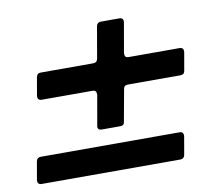

<svg xmlns="http://www.w3.org/2000/svg" viewBox="-67 -640 828 720"><g transform="rotate(-10 347.5 -280.5)"><path d="M293 -162Q285 -162 281 -166.5Q277 -171 279 -179L299 -293V-296Q299 -311 284 -311H91Q74 -311 76 -329L88 -398Q91 -412 105 -412H305Q319 -412 322 -426L343 -547Q346 -561 360 -561H431Q439 -561 442.5 -556Q446 -551 445 -544L425 -430V-426Q425 -412 439 -412H633Q650 -412 648 -394L636 -325Q634 -311 619 -311H419Q404 -311 402 -297L380 -176Q379 -162 363 -162ZM36 0Q19 0 21 -18L33 -87Q36 -101 50 -101H579Q587 -101 590.5 -96Q594 -91 593 -83L581 -14Q578 0 564 0Z"/></g></svg>

Font: Open Sauce Two
Style: Bold Italic
Weight: 700
Italic angle: -10°
Designer: Alfredo Marco Pradil
Foundry: Creative Sauce Fz LLC
Version: Version 1.477